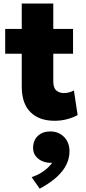

<svg xmlns="http://www.w3.org/2000/svg" viewBox="-20 -682 496 1108"><path d="M295 15Q206 15 155.8 -34.8Q105.5 -84.5 105.5 -182.5V-661.5H287.5V-515H401.5V-372H287.5V-212Q287.5 -175 305 -160Q322.5 -145 348 -145Q363 -145 378.2 -148.8Q393.5 -152.5 406.5 -160L428 -18Q404.5 -4.5 369.5 5.2Q334.5 15 295 15ZM10 -372V-515H121V-372ZM209 407 162.5 340Q201 328 232.2 305.2Q263.5 282.5 281 257.5Q251.5 259 226.5 249Q201.5 239 186.2 219.2Q171 199.5 171 172Q171 128 198.5 102.2Q226 76.5 270 76.5Q318.5 76.5 349.8 108.5Q381 140.5 381 191Q381 232 362.5 269.2Q344 306.5 306 340.8Q268 375 209 407Z"/></svg>

Font: Geologica Roman ExtraBold
Style: Regular
Weight: 800
Designer: Sindre Bremnes, Frode Helland
Foundry: Monokrom Skriftforlag AS
Version: Version 1.010;gftools[0.9.28]